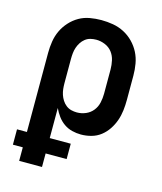

<svg xmlns="http://www.w3.org/2000/svg" viewBox="-112 -625 775 918"><g transform="rotate(15 275.0 -166.0)"><path d="M70 210V143H21V67H70V-325Q70 -353 74.5 -381.5Q79 -410 91 -435.5Q103 -461 122.5 -482.5Q142 -504 166.5 -518Q191 -532 219.5 -537Q248 -542 276 -542Q305 -542 334 -537Q363 -532 389 -518.5Q415 -505 435.5 -484Q456 -463 469 -437.5Q482 -412 487 -383Q492 -354 492 -325V-205Q492 -179 489 -153Q486 -127 477.5 -102.5Q469 -78 454.5 -56Q440 -34 419.5 -18Q399 -2 373.5 5Q348 12 322 12Q300 12 278 6.5Q256 1 237.5 -12Q219 -25 205.5 -43.5Q192 -62 183 -82V67H287V143H183V210ZM276 -85Q299 -85 320 -94Q341 -103 355 -120.5Q369 -138 374 -160.5Q379 -183 379 -205V-325Q379 -347 374 -369.5Q369 -392 355.5 -409.5Q342 -427 320.5 -436Q299 -445 277 -445Q262 -445 248 -441.5Q234 -438 222.5 -429Q211 -420 203 -407.5Q195 -395 190.5 -381.5Q186 -368 184.5 -353.5Q183 -339 183 -325V-205Q183 -191 184.5 -176.5Q186 -162 190.5 -148.5Q195 -135 203 -122.5Q211 -110 222.5 -101Q234 -92 248 -88.5Q262 -85 276 -85Z"/></g></svg>

Font: Lode
Style: Bold
Weight: 700
Monospace: yes
Designer: Belleve Invis
Foundry: Belleve Invis
Version: Version 29.2.0; ttfautohint (v1.8.3)